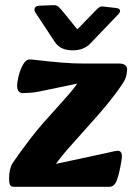

<svg xmlns="http://www.w3.org/2000/svg" viewBox="-20 -720 528 740"><path d="M32 0Q23 0 19 -7Q15 -14 15 -33Q15 -51 18.5 -66Q22 -81 29 -92Q59 -136 95.5 -183.5Q132 -231 169 -271Q207 -313 241 -351.5Q275 -390 297 -427L346 -412L130 -367Q116 -364 97 -362.5Q78 -361 67 -361Q58 -361 52 -368Q46 -375 46 -390Q46 -404 52 -428Q58 -452 69 -471.5Q80 -491 95 -491Q101 -491 135 -487Q169 -483 215.5 -479Q262 -475 306 -475H441Q453 -475 461.5 -469.5Q470 -464 470 -453Q470 -445 467 -429.5Q464 -414 450 -394Q426 -358 393.5 -318.5Q361 -279 321 -235Q282 -192 242 -146.5Q202 -101 170 -51L119 -72L389 -130Q409 -135 419.5 -137Q430 -139 434 -139Q443 -139 447.5 -131Q452 -123 448 -100Q440 -51 430.5 -25.5Q421 0 401 0ZM438 -667Q445 -675 442 -681.5Q439 -688 429 -689L377 -695Q369 -696 363 -692Q357 -688 352 -683L278 -607L217 -682Q213 -687 205.5 -694Q198 -701 184 -700L131 -698Q118 -697 114.5 -689.5Q111 -682 115 -674L190 -560Q203 -541 220 -533.5Q237 -526 260 -526Q283 -526 299.5 -533Q316 -540 325 -549Z"/></svg>

Font: Alkatra
Style: Bold
Weight: 700
Designer: Suman Bhandary
Version: Version 1.100;gftools[0.9.22]